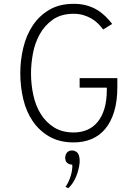

<svg xmlns="http://www.w3.org/2000/svg" viewBox="-20 -732 731 1003"><path d="M365 12Q291 12 238 -18.5Q185 -49 151 -99Q117 -149 101.5 -214.5Q86 -280 86 -350Q86 -417 101.5 -482Q117 -547 150.5 -598Q184 -649 237 -680.5Q290 -712 365 -712Q403 -712 433 -703.5Q463 -695 487 -680.5Q511 -666 530.5 -647Q550 -628 566 -607Q554 -599 542.5 -592.5Q531 -586 519 -578Q507 -594 492 -609Q477 -624 458 -635Q439 -646 416 -653Q393 -660 365 -660Q299 -660 256 -629.5Q213 -599 187.5 -553Q162 -507 152 -452.5Q142 -398 142 -350Q142 -291 154 -235.5Q166 -180 193 -136.5Q220 -93 262.5 -66.5Q305 -40 365 -40Q403 -40 435 -53.5Q467 -67 490 -95Q513 -123 525.5 -164.5Q538 -206 538 -263V-274H396V-324H593V-278Q593 -204 576.5 -149.5Q560 -95 530 -59Q500 -23 458 -5.5Q416 12 365 12ZM322 244Q335 227 345.5 198.5Q356 170 358 140Q358 135 357.5 132Q357 129 357 128Q343 128 333 120.5Q323 113 322 102Q319 96 321 87Q323 71 332.5 62.5Q342 54 356 54Q370 54 382 63.5Q394 73 396 101V118Q392 157 376.5 193Q361 229 337 251Q333 249 329.5 247.5Q326 246 322 244Z"/></svg>

Font: Transpass ExtraLight
Style: Regular
Weight: 200
Designer: Delve Withrington
Foundry: Delve Fonts
Version: Version 1.001;December 18, 2019;FontCreator 12.0.0.2547 64-b